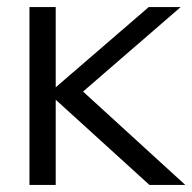

<svg xmlns="http://www.w3.org/2000/svg" viewBox="-20 -521 542 541"><path d="M63 0V-501H137V-275L399 -501H489L214 -263L502 0H401L137 -240V0Z"/></svg>

Font: Red Hat Display
Style: Regular
Weight: 400
Designer: Pentagram / MCKL
Foundry: Pentagram / MCKL
Version: Version 1.003; Red Hat Display